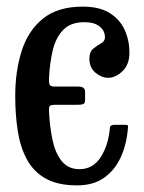

<svg xmlns="http://www.w3.org/2000/svg" viewBox="-20 -550 434 580"><path d="M26 -260Q26 -335 45.5 -396.2Q65 -457.5 109.8 -493.8Q154.5 -530 230 -530Q281 -530 312 -510.2Q343 -490.5 357 -458.8Q371 -427 371 -391Q371 -355 350 -335Q329 -315 307 -315Q287 -315 268.5 -330.2Q250 -345.5 250 -373Q250 -393.5 261.8 -403Q273.5 -412.5 285.2 -419Q297 -425.5 297 -437Q297 -457.5 280.8 -470.2Q264.5 -483 235 -483Q193.5 -483 171 -459.8Q148.5 -436.5 139.2 -397.5Q130 -358.5 128 -312Q127.5 -301 129.8 -294.8Q132 -288.5 145 -288.5H217Q237 -288.5 237 -272.5V-247.5Q237 -239.5 232.8 -236.5Q228.5 -233.5 214 -233.5H148Q135.5 -233.5 131.5 -230.8Q127.5 -228 128 -216Q130 -168 138.5 -127.8Q147 -87.5 166.5 -63.2Q186 -39 220 -39Q261 -39 284.2 -75.2Q307.5 -111.5 312 -163.5Q312.5 -173 326 -173H357Q365 -173 366 -171.5Q367 -170 366.5 -164Q363 -115.5 345.2 -76Q327.5 -36.5 294.8 -13.2Q262 10 213 10Q154.5 10 117.8 -10.8Q81 -31.5 61 -68.8Q41 -106 33.5 -155Q26 -204 26 -260Z"/></svg>

Font: Besley* Condensed
Style: Regular
Weight: 400
Width: 3
Designer: Owen Earl
Foundry: indestructible type*
Version: Version 3.000; ttfautohint (v1.8.3)